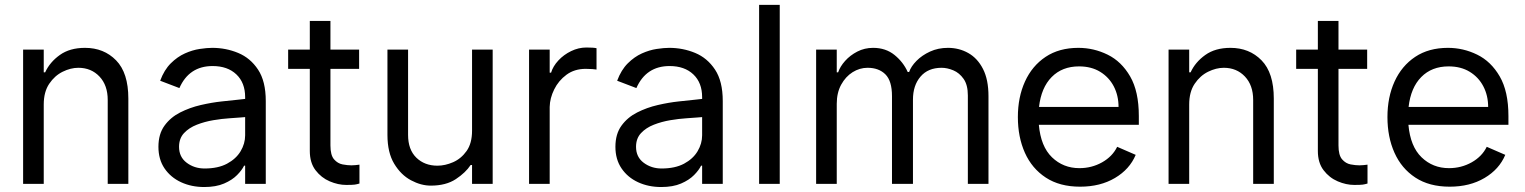

<svg xmlns="http://www.w3.org/2000/svg" viewBox="-20 -747 6195 780"><path d="M157.7 -322.4V0H73.9V-545.5H157.7V-453.1H163.4Q182.5 -494.7 223 -523.6Q263.5 -552.6 325.3 -552.6Q402 -552.6 451.7 -501.8Q501.4 -451 501.4 -346.6V0H417.6V-340.9Q417.6 -400.6 384.1 -436.1Q350.5 -471.6 298.3 -471.6Q267 -471.6 234.6 -455.6Q202.1 -439.6 179.9 -406.6Q157.7 -373.6 157.7 -322.4Z M975.9 0V-73.9H971.6Q963.1 -56.1 943.2 -35.9Q923.3 -15.6 890.3 -1.4Q857.2 12.8 809.7 12.8Q757.8 12.8 715.6 -6.7Q673.3 -26.3 648.4 -62.9Q623.6 -99.4 623.6 -150.6Q623.6 -202.4 648.1 -236.3Q672.6 -270.2 711.8 -290.1Q751.1 -310 795.6 -320.3Q840.2 -330.6 881.4 -335Q922.6 -339.5 950.3 -342.3L975.9 -345.2V-352.3Q975.9 -410.9 940.2 -444.8Q904.5 -478.7 843.8 -478.7Q748.2 -478.7 708.8 -389.2L630.7 -419Q647 -463.1 673.8 -489.7Q700.6 -516.3 731.2 -530Q761.7 -543.7 791 -548.1Q820.3 -552.6 842.3 -552.6Q897.7 -552.6 947.4 -532Q997.2 -511.4 1028.4 -464.1Q1059.7 -416.9 1059.7 -336.6V0ZM975.9 -271.3 958.8 -269.9Q942.1 -268.5 911.9 -266.5Q881.7 -264.6 846.6 -258.7Q811.4 -252.8 779.7 -240.4Q747.9 -228 727.6 -206.3Q707.4 -184.7 707.4 -150.6Q707.4 -109 738.5 -85.8Q769.5 -62.5 811.1 -62.5Q865.8 -62.5 902.3 -82Q938.9 -101.6 957.4 -132.5Q975.9 -163.4 975.9 -197.4Z M1438.9 -545.5V-467.3H1322.4V-156.2Q1322.4 -116.5 1337.2 -99.6Q1351.9 -82.7 1372 -79Q1392 -75.3 1407.7 -75.3Q1418.3 -75.3 1424 -76.2Q1429.7 -77.1 1440.3 -78.1V-1.4Q1429.7 1.8 1420.8 3Q1411.9 4.3 1386.4 4.3Q1353.7 4.3 1319.4 -10.3Q1285.2 -24.9 1261.9 -55.4Q1238.6 -85.9 1238.6 -133.5V-467.3H1150.6V-545.5H1238.6V-661.9H1322.4V-545.5Z M1897.7 -215.9V-545.5H1981.5V0H1897.7V-76.7H1892Q1871.8 -45.8 1831.9 -19.4Q1791.9 7.1 1730.1 7.1Q1690.3 7.1 1649.7 -14.6Q1609 -36.2 1581.5 -81.7Q1554 -127.1 1554 -198.9V-545.5H1637.8V-198.9Q1637.8 -139.2 1671.3 -106.5Q1704.9 -73.9 1757.1 -73.9Q1788.4 -73.9 1820.8 -88.1Q1853.3 -102.3 1875.5 -133.5Q1897.7 -164.8 1897.7 -215.9Z M2403.4 -551.1V-464.5Q2397 -465.6 2386.2 -466.4Q2375.4 -467.3 2359.4 -467.3Q2313.9 -467.3 2281.4 -443.4Q2248.9 -419.4 2231.4 -383.7Q2213.8 -348 2213.1 -312.5V0H2129.3V-545.5H2213.1V-451.7H2218.7Q2226.6 -478 2248.4 -501.4Q2270.2 -524.9 2300.2 -539.4Q2330.3 -554 2362.2 -554Q2392 -554 2403.4 -551.1Z M2832.4 0V-73.9H2828.1Q2819.6 -56.1 2799.7 -35.9Q2779.8 -15.6 2746.8 -1.4Q2713.8 12.8 2666.2 12.8Q2614.3 12.8 2572.1 -6.7Q2529.8 -26.3 2505 -62.9Q2480.1 -99.4 2480.1 -150.6Q2480.1 -202.4 2504.6 -236.3Q2529.1 -270.2 2568.4 -290.1Q2607.6 -310 2652.2 -320.3Q2696.7 -330.6 2737.9 -335Q2779.1 -339.5 2806.8 -342.3L2832.4 -345.2V-352.3Q2832.4 -410.9 2796.7 -444.8Q2761 -478.7 2700.3 -478.7Q2604.8 -478.7 2565.3 -389.2L2487.2 -419Q2503.6 -463.1 2530.4 -489.7Q2557.2 -516.3 2587.7 -530Q2618.3 -543.7 2647.5 -548.1Q2676.8 -552.6 2698.9 -552.6Q2754.3 -552.6 2804 -532Q2853.7 -511.4 2884.9 -464.1Q2916.2 -416.9 2916.2 -336.6V0ZM2832.4 -271.3 2815.3 -269.9Q2798.7 -268.5 2768.5 -266.5Q2738.3 -264.6 2703.1 -258.7Q2668 -252.8 2636.2 -240.4Q2604.4 -228 2584.2 -206.3Q2563.9 -184.7 2563.9 -150.6Q2563.9 -109 2595 -85.8Q2626.1 -62.5 2667.6 -62.5Q2722.3 -62.5 2758.9 -82Q2795.5 -101.6 2813.9 -132.5Q2832.4 -163.4 2832.4 -197.4Z M3147.7 -727.3V0H3063.9V-727.3Z M3688.9 -342.3V0H3603.7V-356.5Q3603.7 -418.3 3576.9 -445Q3550.1 -471.6 3504.3 -471.6Q3472.3 -471.6 3443.7 -453.7Q3415.1 -435.7 3397.2 -402.9Q3379.3 -370 3379.3 -325.3V0H3295.5V-545.5H3379.3V-453.1H3384.9Q3392.8 -476.6 3413.2 -499.5Q3433.6 -522.4 3462.9 -537.5Q3492.2 -552.6 3527 -552.6Q3578.1 -552.6 3613.8 -523.8Q3649.5 -495 3667.6 -454.5H3673.3Q3681.1 -477.3 3703.3 -499.8Q3725.5 -522.4 3758.3 -537.5Q3791.2 -552.6 3831 -552.6Q3876.4 -552.6 3913.9 -531.4Q3951.3 -510.3 3973.5 -466.8Q3995.7 -423.3 3995.7 -356.5V0H3911.9V-359.4Q3911.9 -402 3894.7 -426.5Q3877.5 -451 3852.8 -461.3Q3828.1 -471.6 3805.4 -471.6Q3750 -471.6 3719.5 -435.7Q3688.9 -399.9 3688.9 -342.3Z M4367.9 11.4Q4284.8 11.4 4228.5 -25.6Q4172.2 -62.5 4143.6 -126.4Q4115.1 -190.3 4115.1 -271.3Q4115.1 -352.3 4144 -415.8Q4172.9 -479.4 4227.8 -516Q4282.7 -552.6 4360.8 -552.6Q4423.3 -552.6 4479.6 -525Q4535.9 -497.5 4571.2 -436.6Q4606.5 -375.7 4606.5 -275.6V-240.1H4200.3Q4208.1 -152 4253.7 -108Q4299.4 -63.9 4365.1 -63.9Q4415.1 -63.9 4457.2 -87.5Q4499.3 -111.2 4518.5 -150.6L4593.8 -117.9Q4569.2 -59.3 4509.6 -24Q4449.9 11.4 4367.9 11.4ZM4363.6 -477.3Q4295.1 -477.3 4252.5 -434.1Q4209.9 -391 4201 -312.5H4524.1Q4524.1 -358.7 4504.8 -396Q4485.4 -433.2 4449.4 -455.3Q4413.4 -477.3 4363.6 -477.3Z M4811.1 -322.4V0H4727.3V-545.5H4811.1V-453.1H4816.8Q4835.9 -494.7 4876.4 -523.6Q4916.9 -552.6 4978.7 -552.6Q5055.4 -552.6 5105.1 -501.8Q5154.8 -451 5154.8 -346.6V0H5071V-340.9Q5071 -400.6 5037.5 -436.1Q5003.9 -471.6 4951.7 -471.6Q4920.5 -471.6 4888 -455.6Q4855.5 -439.6 4833.3 -406.6Q4811.1 -373.6 4811.1 -322.4Z M5534.1 -545.5V-467.3H5417.6V-156.2Q5417.6 -116.5 5432.4 -99.6Q5447.1 -82.7 5467.2 -79Q5487.2 -75.3 5502.8 -75.3Q5513.5 -75.3 5519.2 -76.2Q5524.9 -77.1 5535.5 -78.1V-1.4Q5524.9 1.8 5516 3Q5507.1 4.3 5481.5 4.3Q5448.9 4.3 5414.6 -10.3Q5380.3 -24.9 5357.1 -55.4Q5333.8 -85.9 5333.8 -133.5V-467.3H5245.7V-545.5H5333.8V-661.9H5417.6V-545.5Z M5869.3 11.4Q5786.2 11.4 5729.9 -25.6Q5673.7 -62.5 5645.1 -126.4Q5616.5 -190.3 5616.5 -271.3Q5616.5 -352.3 5645.4 -415.8Q5674.4 -479.4 5729.2 -516Q5784.1 -552.6 5862.2 -552.6Q5924.7 -552.6 5981 -525Q6037.3 -497.5 6072.6 -436.6Q6108 -375.7 6108 -275.6V-240.1H5701.7Q5709.5 -152 5755.1 -108Q5800.8 -63.9 5866.5 -63.9Q5916.5 -63.9 5958.6 -87.5Q6000.7 -111.2 6019.9 -150.6L6095.2 -117.9Q6070.7 -59.3 6011 -24Q5951.3 11.4 5869.3 11.4ZM5865.1 -477.3Q5796.5 -477.3 5753.9 -434.1Q5711.3 -391 5702.4 -312.5H6025.6Q6025.6 -358.7 6006.2 -396Q5986.9 -433.2 5950.8 -455.3Q5914.8 -477.3 5865.1 -477.3Z"/></svg>

Font: Inter UI
Style: Regular
Weight: 400
Designer: Rasmus Andersson
Foundry: rsms
Version: Version 2.2